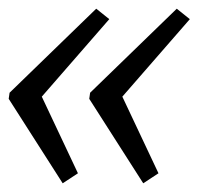

<svg xmlns="http://www.w3.org/2000/svg" viewBox="-21 -461 459 441"><path d="M123 -40 -1 -234 1 -248 200 -441 230 -417 75 -239 158 -63ZM308 -40 184 -234 186 -248 385 -441 415 -417 260 -239 343 -63Z"/></svg>

Font: Piazzolla SC
Style: Italic
Weight: 400
Italic angle: -11.3°
Designer: Juan Pablo del Peral
Foundry: Huerta Tipografica
Version: Version 1.330